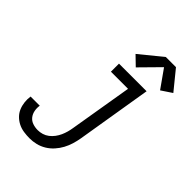

<svg xmlns="http://www.w3.org/2000/svg" viewBox="-278 -1099 1229 1229"><g transform="rotate(45 336.5 -484.5)"><path d="M227 8Q200 8 173.5 4Q147 0 124 -11.5Q101 -23 83 -41Q65 -59 55 -82.5Q45 -106 42 -133Q39 -160 43 -186H126Q122 -163 126.5 -139.5Q131 -116 145 -98.5Q159 -81 181 -73.5Q203 -66 227 -66Q247 -66 267 -72Q287 -78 304 -91Q321 -104 334 -121.5Q347 -139 355.5 -158Q364 -177 369.5 -197Q375 -217 378 -237L449 -662H294V-735H544L460 -225Q455 -196 446.5 -167.5Q438 -139 423.5 -112Q409 -85 388 -61.5Q367 -38 340.5 -22Q314 -6 285 1Q256 8 227 8ZM387 -794 325 -854 476 -977H568L673 -848L601 -800L514 -923Z"/></g></svg>

Font: Iosevka Etoile Oblique
Style: Regular
Weight: 400
Italic angle: -9°
Designer: Belleve Invis
Foundry: Belleve Invis
Version: Version 15.5.2; ttfautohint (v1.8.4)